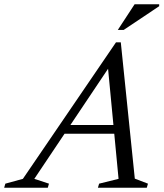

<svg xmlns="http://www.w3.org/2000/svg" viewBox="-86 -878 765 898"><path d="M183.5 -252.5 197.5 -293.5H511.5L497.5 -252.5ZM544.5 -42.5 606 -19 600.5 0H372L377.5 -19L468.5 -41.5L415.5 -597.5H447L74.5 -41.5L143 -19L137.5 0H-66.5L-61 -19L21 -41.5L456.5 -680H479ZM465 -738 543.5 -858H658.5V-849L492.5 -738Z"/></svg>

Font: Newsreader 16pt
Style: Italic
Weight: 400
Italic angle: -17°
Designer: Hugues Gentile
Foundry: Production Type
Version: Version 1.003